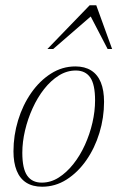

<svg xmlns="http://www.w3.org/2000/svg" viewBox="-20 -697 444 727"><path d="M265.5 -445.5Q301 -445.5 325.2 -430.2Q349.5 -415 361.8 -385Q374 -355 374 -311.5Q374 -251.5 356.5 -194Q339 -136.5 307 -90.5Q275 -44.5 232.2 -17.2Q189.5 10 139.5 10Q104 10 79.8 -5.2Q55.5 -20.5 43.2 -50.8Q31 -81 31 -124Q31 -184 48.5 -241.5Q66 -299 98 -345Q130 -391 172.8 -418.2Q215.5 -445.5 265.5 -445.5ZM138 -5.5Q172 -5.5 202 -24.5Q232 -43.5 257.5 -75.5Q283 -107.5 301.5 -148.2Q320 -189 330 -232.5Q340 -276 340 -317Q340 -377 321.8 -403.5Q303.5 -430 267 -430Q233 -430 202.8 -411Q172.5 -392 147.2 -360Q122 -328 103.5 -287.2Q85 -246.5 74.8 -203Q64.5 -159.5 64.5 -118.5Q64.5 -58.5 83 -32Q101.5 -5.5 138 -5.5ZM159.5 -511.5 319.5 -677H344.5L404.5 -511.5H387.5L316.5 -648H339L181.5 -511.5Z"/></svg>

Font: Newsreader 24pt ExtraLight
Style: Italic
Weight: 250
Italic angle: -17°
Designer: Hugues Gentile
Foundry: Production Type
Version: Version 1.003